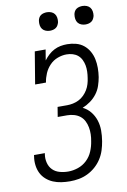

<svg xmlns="http://www.w3.org/2000/svg" viewBox="-101 -996 703 1064"><g transform="rotate(-10 250.0 -464.5)"><path d="M205 8Q180 8 156 4.5Q132 1 110.5 -8Q89 -17 71.5 -32.5Q54 -48 44 -68.5Q34 -89 31 -113.5Q28 -138 32 -162Q32 -164 32.5 -166Q33 -168 33 -170H94Q94 -168 93.5 -167Q93 -166 93 -164Q89 -140 95 -116Q101 -92 117 -76Q133 -60 156.5 -53.5Q180 -47 205 -47Q232 -47 260 -56.5Q288 -66 309.5 -86.5Q331 -107 342.5 -134.5Q354 -162 358 -189Q362 -209 362.5 -229Q363 -249 359.5 -268Q356 -287 347.5 -304Q339 -321 324.5 -332.5Q310 -344 291 -349.5Q272 -355 252 -355H199L208 -410H262Q278 -410 295 -413.5Q312 -417 328 -425Q344 -433 357 -446Q370 -459 379 -474Q388 -489 393 -506Q398 -523 400 -539Q403 -557 403.5 -575Q404 -593 401 -609.5Q398 -626 390.5 -641.5Q383 -657 370.5 -667.5Q358 -678 341.5 -683Q325 -688 307 -688Q282 -688 256.5 -678.5Q231 -669 212 -649Q193 -629 182.5 -604.5Q172 -580 168 -554H107L137 -735H198L188 -675Q200 -691 214.5 -704.5Q229 -718 246.5 -727Q264 -736 282.5 -739.5Q301 -743 320 -743Q345 -743 369.5 -736.5Q394 -730 412.5 -715Q431 -700 443 -679Q455 -658 460 -634Q465 -610 465 -584.5Q465 -559 461 -533Q457 -510 449 -486Q441 -462 425.5 -441.5Q410 -421 388.5 -405.5Q367 -390 344 -381Q369 -369 387 -347Q405 -325 414 -297.5Q423 -270 423 -240Q423 -210 418 -180Q414 -155 406 -130Q398 -105 383.5 -82.5Q369 -60 348.5 -42Q328 -24 304 -12.5Q280 -1 255 3.5Q230 8 205 8ZM440 -833Q428 -833 416.5 -837.5Q405 -842 398 -851Q391 -860 389 -872.5Q387 -885 389 -898Q390 -906 394.5 -914.5Q399 -923 406.5 -928Q414 -933 423 -935Q432 -937 440 -937Q453 -937 464.5 -932.5Q476 -928 483 -919Q490 -910 492 -897.5Q494 -885 492 -872Q490 -864 485.5 -855.5Q481 -847 473.5 -842Q466 -837 457.5 -835Q449 -833 440 -833ZM240 -833Q228 -833 216.5 -837.5Q205 -842 198 -851Q191 -860 189 -872.5Q187 -885 189 -898Q190 -906 194.5 -914.5Q199 -923 206.5 -928Q214 -933 223 -935Q232 -937 240 -937Q253 -937 264.5 -932.5Q276 -928 283 -919Q290 -910 292 -897.5Q294 -885 292 -872Q290 -864 285.5 -855.5Q281 -847 273.5 -842Q266 -837 257.5 -835Q249 -833 240 -833Z"/></g></svg>

Font: Iosevka Curly Slab LtObl
Style: Regular
Weight: 300
Italic angle: -9°
Monospace: yes
Designer: Belleve Invis
Foundry: Belleve Invis
Version: Version 11.0.0; ttfautohint (v1.8.3)